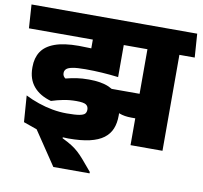

<svg xmlns="http://www.w3.org/2000/svg" viewBox="-112 -739 1077 1018"><g transform="rotate(10 426.5 -230.0)"><path d="M795 -559.5H623V0H795ZM599 -516.5H877.5L868.5 -643.5H590ZM827.5 -516.5 818.5 -643.5H-23.5L-15 -516.5ZM329 -555V-382L495.5 -347.5V-555ZM651.5 -276.5H440.5L486 -188.5Q508.5 -166 536.5 -155.2Q564.5 -144.5 602 -144.5H651.5ZM435 185V177.5L385.5 119Q367 97.5 350.2 82.2Q333.5 67 312.8 54Q292 41 262 26.5V-7.5L45.5 -22L118 3.5L240 185ZM35 -164 45.5 -22 159 3.5Q188.5 12.5 225.2 17.5Q262 22.5 291 22.5Q359.5 22.5 406 11.8Q452.5 1 480.8 -20.2Q509 -41.5 521.5 -72.2Q534 -103 534 -143V-149.5Q534 -199 514.8 -233.5Q495.5 -268 454 -286.2Q412.5 -304.5 345.5 -304.5Q309 -304.5 280.8 -300.2Q252.5 -296 221.5 -288Q215 -292.5 211 -299Q207 -305.5 207 -314V-316Q207 -328 215.8 -336.8Q224.5 -345.5 248.5 -350.2Q272.5 -355 318.5 -355Q364.5 -355 407 -352.2Q449.5 -349.5 495.5 -344V-448.5Q436.5 -459 380.2 -465Q324 -471 262 -471Q182 -471 132.8 -453Q83.5 -435 61.2 -401Q39 -367 39 -318.5V-313.5Q39 -253 72 -213.8Q105 -174.5 166.5 -157.5Q199 -168 231.2 -174.2Q263.5 -180.5 300 -180.5Q339.5 -180.5 352.2 -171.8Q365 -163 365 -146V-145Q365 -131.5 357.5 -123.2Q350 -115 327.5 -111Q305 -107 260 -107Q221.5 -107 183 -114Q144.5 -121 107 -133.8Q69.5 -146.5 35 -164Z"/></g></svg>

Font: Anek Devanagari Medium ExtraBold
Style: Regular
Weight: 800
Version: Version 1.003